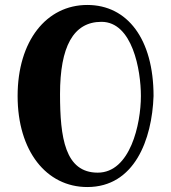

<svg xmlns="http://www.w3.org/2000/svg" viewBox="-20 -736 689 774"><path d="M548 -349C548 -236 505 -40 374 -40C242 -40 222 -181 222 -357C222 -547 275 -648 389 -648C514 -648 548 -453 548 -349ZM599 -349C599 -578 494 -716 332 -716C167 -716 51 -571 51 -349C51 -127 167 18 332 18C522 18 593 -173 599 -349Z"/></svg>

Font: Ribeye
Style: Regular
Weight: 400
Designer: Astigmatic (AOETI)
Foundry: Astigmatic (AOETI)
Version: Version 1.000